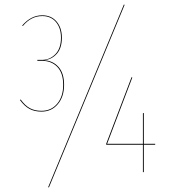

<svg xmlns="http://www.w3.org/2000/svg" viewBox="-20 -754 757 841"><path d="M522.5 -733.9 525.9 -732.9 194.3 66.9 190.9 65.9ZM260.7 -382.3Q260.7 -330.6 233.4 -297.9Q206.1 -265.1 161.6 -265.1Q130.9 -265.1 108.9 -277.1Q86.9 -289.1 67.4 -315.9L70.3 -318.4Q89.8 -291.5 111.1 -280Q132.3 -268.6 161.6 -268.6Q204.6 -268.6 230.7 -300Q256.8 -331.5 256.8 -382.3Q256.8 -433.6 231.2 -460.7Q205.6 -487.8 161.6 -487.8H143.6V-491.7H163.6Q198.2 -491.7 222.7 -516.8Q247.1 -542 247.1 -588.9Q247.1 -631.3 225.1 -657.5Q203.1 -683.6 165 -683.6Q115.7 -683.6 80.1 -640.1L77.1 -642.1Q115.7 -687 165 -687Q204.6 -687 227.8 -659.7Q251 -632.3 251 -588.9Q251 -543.5 229 -518.6Q207 -493.7 173.8 -490.2Q212.4 -487.8 236.6 -460.4Q260.7 -433.1 260.7 -382.3ZM659.7 -124V-120.1H609.9V0H606V-120.1H445.3V-124.5L556.2 -416L559.6 -414.6L449.2 -124H606V-258.8H609.9V-124Z"/></svg>

Font: Fira Sans Compressed Four
Style: Regular
Weight: 100
Width: 1
Designer: Carrois Corporate & Edenspiekermann AG
Foundry: Carrois Corporate GbR & Edenspiekermann AG
Version: Version 4.203;PS 004.203;hotconv 1.0.88;makeotf.lib2.5.64775